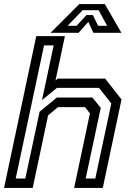

<svg xmlns="http://www.w3.org/2000/svg" viewBox="-37 -928 640 948"><path d="M-17 0 142 -749.5H283.5L237 -530.5L248.5 -540H482L563 -437L470.5 0H329L407 -368L383 -399H249L200.5 -358.5L124.5 0ZM40.5 -46.5H88L158.5 -376.5L244 -446.5H419L460.5 -395.5L386 -46.5H433.5L512.5 -417L452 -494H244L170.5 -434L228 -704H180.5ZM354.5 -908H480.5L562.5 -766H424L399 -820L351 -766H212.5ZM371 -877.5 296.5 -800.5H341L389.5 -853.5H421.5L447.5 -800.5H492L450 -877.5Z"/></svg>

Font: Tourney Medium
Style: Italic
Weight: 500
Italic angle: -12°
Version: Version 1.015